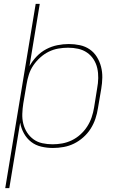

<svg xmlns="http://www.w3.org/2000/svg" viewBox="-20 -755 640 990"><path d="M7 215 164 -735H185L132 -414Q147 -441 169 -464Q191 -487 218.5 -501.5Q246 -516 276 -522Q306 -528 335 -528Q364 -528 392 -522Q420 -516 442.5 -500.5Q465 -485 479.5 -461.5Q494 -438 501 -411Q508 -384 507.5 -355Q507 -326 502 -297L485 -197Q481 -170 472 -143Q463 -116 447.5 -91.5Q432 -67 409.5 -47Q387 -27 361.5 -14.5Q336 -2 308 3Q280 8 253 8Q222 8 192.5 1Q163 -6 140.5 -23.5Q118 -41 103.5 -67Q89 -93 84 -123L28 215ZM251 -11Q276 -11 301 -15.5Q326 -20 350 -31.5Q374 -43 394.5 -61.5Q415 -80 429.5 -102.5Q444 -125 452.5 -150Q461 -175 465 -200L481 -300Q486 -326 486.5 -352.5Q487 -379 481.5 -403.5Q476 -428 462.5 -449Q449 -470 428.5 -484Q408 -498 383 -503.5Q358 -509 331 -509Q306 -509 280.5 -504.5Q255 -500 231.5 -488.5Q208 -477 187.5 -458.5Q167 -440 152 -418Q137 -396 129 -371Q121 -346 117 -321L100 -221Q96 -195 95 -168.5Q94 -142 100 -117.5Q106 -93 119.5 -72Q133 -51 153 -36.5Q173 -22 198.5 -16.5Q224 -11 251 -11Z"/></svg>

Font: Iosevka Thin Extended Oblique
Style: Regular
Weight: 100
Width: 7
Italic angle: -9°
Monospace: yes
Designer: Belleve Invis
Foundry: Belleve Invis
Version: Version 32.5.0; ttfautohint (v1.8.4)